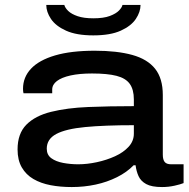

<svg xmlns="http://www.w3.org/2000/svg" viewBox="-20 -744 764 776"><path d="M270 12Q224 12 184.5 4.5Q145 -3 115 -20.5Q85 -38 68 -67.5Q51 -97 51 -140Q51 -204 86.5 -240Q122 -276 186.5 -292Q251 -308 336.5 -311.5Q422 -315 521 -315V-342Q521 -382 504.5 -405Q488 -428 451 -437.5Q414 -447 352 -447Q301 -447 265 -439Q229 -431 210 -416.5Q191 -402 191 -382V-367H75Q74 -371 73.5 -375.5Q73 -380 73 -385Q73 -432 105.5 -466.5Q138 -501 202.5 -520Q267 -539 363 -539Q453 -539 514.5 -522Q576 -505 607 -466Q638 -427 638 -360V-119Q638 -99 645.5 -89.5Q653 -80 672 -80H722V-4Q710 1 685.5 6.5Q661 12 635 12Q593 12 571 0Q549 -12 540 -32Q531 -52 528 -76H520Q493 -48 453 -28Q413 -8 366.5 2Q320 12 270 12ZM296 -80Q332 -80 371.5 -88.5Q411 -97 445 -112.5Q479 -128 500 -151Q521 -174 521 -204V-238Q403 -238 324.5 -230.5Q246 -223 207.5 -202.5Q169 -182 169 -143Q169 -118 187.5 -104.5Q206 -91 235.5 -85.5Q265 -80 296 -80ZM357 -601Q289 -601 247 -620Q205 -639 186 -667.5Q167 -696 167 -724H240Q243 -712 256 -699.5Q269 -687 294 -678.5Q319 -670 357 -670Q399 -670 424 -679.5Q449 -689 461 -701.5Q473 -714 475 -724H548Q548 -696 529 -667.5Q510 -639 468 -620Q426 -601 357 -601Z"/></svg>

Font: Archivo Expanded Medium
Style: Regular
Weight: 500
Width: 7
Designer: Hector Gatti
Foundry: Omnibus-Type
Version: Version 2.001